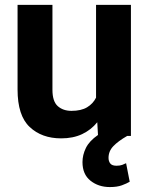

<svg xmlns="http://www.w3.org/2000/svg" viewBox="-20 -548 600 774"><path d="M502.9 184.6Q490.7 191.9 471.4 199Q452.1 206.1 422.9 206.1Q377 206.1 344.7 180.4Q312.5 154.8 312.5 105.5Q312.5 76.7 326.2 48.6Q339.8 20.5 375 -3.9L372.1 -55.2Q347.2 -24.4 311 -7.3Q274.9 9.8 226.6 9.8Q148.4 9.8 99.6 -36.1Q50.8 -82 50.8 -187V-528.3H191.4V-186Q191.4 -139.2 212.9 -120.1Q234.4 -101.1 268.1 -101.1Q307.1 -101.1 331.1 -115.5Q355 -129.9 367.2 -154.3V-528.3H507.8V0H492.7Q456.1 21 436.8 41.3Q417.5 61.5 417.5 88.4Q417.5 102.1 424.6 111.1Q431.6 120.1 449.7 120.1Q463.4 120.1 472.7 116.7Q481.9 113.3 488.3 109.9Z"/></svg>

Font: Vazirmatn RD
Style: Bold
Weight: 700
Designer: Saber Rastikerdar
Foundry: Saber Rastikerdar
Version: Version 32.102